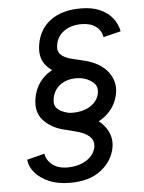

<svg xmlns="http://www.w3.org/2000/svg" viewBox="-56 -756 669 891"><g transform="rotate(-5 279.0 -311.0)"><path d="M235 90Q177 90 136 72Q95 54 71.5 26Q48 -2 45 -34L127 -55Q132 -24 158 -3.5Q184 17 226 18Q281 18 317.5 -5.5Q354 -29 361 -67Q365 -96 344 -115.5Q323 -135 281 -145L219 -161Q165 -176 131.5 -213.5Q98 -251 108 -313Q120 -384 174 -424Q228 -464 315 -464Q367 -464 402 -447Q437 -430 456.5 -401.5Q476 -373 482 -340L410 -321Q402 -354 372 -372.5Q342 -391 304 -391Q259 -391 228.5 -367.5Q198 -344 192 -304Q187 -275 203.5 -259Q220 -243 253 -235L314 -219Q384 -200 418.5 -156Q453 -112 445 -59Q434 5 380 47.5Q326 90 235 90ZM273 -158Q222 -158 186 -176.5Q150 -195 130.5 -225Q111 -255 108 -287L165 -303Q170 -284 185.5 -267.5Q201 -251 224 -242Q247 -233 274 -233Q325 -233 359 -255.5Q393 -278 399 -315Q404 -345 383 -363.5Q362 -382 319 -394L258 -410Q203 -425 170 -462Q137 -499 147 -561Q159 -633 212.5 -672.5Q266 -712 354 -712Q407 -712 444 -695Q481 -678 502 -650.5Q523 -623 529 -590L448 -570Q442 -602 417 -620.5Q392 -639 350 -639Q302 -639 269 -615.5Q236 -592 230 -552Q225 -524 241.5 -507.5Q258 -491 291 -483L353 -468Q425 -449 458.5 -404.5Q492 -360 483 -307Q472 -242 418.5 -200Q365 -158 273 -158Z"/></g></svg>

Font: Figtree Light Medium
Style: Italic
Weight: 500
Italic angle: -9.5°
Version: Version 2.000